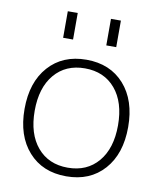

<svg xmlns="http://www.w3.org/2000/svg" viewBox="-83 -800 733 876"><g transform="rotate(10 283.0 -361.5)"><path d="M360 -610V-733H406V-610ZM160 -610V-733H206V-610ZM108 -63Q43 -136 43 -260Q43 -384 108 -457Q173 -530 283 -530Q393 -530 458 -457Q523 -384 523 -260Q523 -136 458 -63Q393 10 283 10Q173 10 108 -63ZM142 -91.5Q194 -30 283 -30Q372 -30 424 -91.5Q476 -153 476 -260Q476 -367 424 -428.5Q372 -490 283 -490Q194 -490 142 -428.5Q90 -367 90 -260Q90 -153 142 -91.5Z"/></g></svg>

Font: Mplus 1p Light
Style: Regular
Weight: 300
Version: Version 1.061